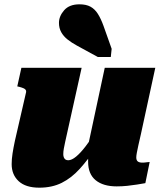

<svg xmlns="http://www.w3.org/2000/svg" viewBox="-20 -857 746 889"><path d="M282 -201Q278 -183 275.5 -169Q273 -155 273 -143Q273 -135 275.5 -128.5Q278 -122 283 -118.5Q288 -115 296 -115Q312 -115 332.5 -132Q353 -149 376 -179Q399 -209 424 -247V-172Q387 -117 349 -75Q311 -33 266 -10.5Q221 12 162 12Q99 12 66.5 -18Q34 -48 34 -97Q34 -120 38 -146Q42 -172 49 -205L101 -431Q102 -437 98.5 -441.5Q95 -446 87.5 -449Q80 -452 69 -455L60 -457L79 -543H358ZM632 -234Q625 -204 620.5 -183.5Q616 -163 613.5 -149.5Q611 -136 611 -128Q611 -115 618 -109.5Q625 -104 639 -104Q649 -104 658 -105.5Q667 -107 673 -107L653 -9Q636 -6 614.5 -2.5Q593 1 569 3.5Q545 6 520 6Q458 6 423 -22.5Q388 -51 388 -108Q388 -112 388 -117Q388 -122 388 -129Q388 -136 388 -145L377 -132L465 -543H699ZM459 -738Q447 -771 433 -793Q419 -815 399 -826Q379 -837 348 -837Q301 -837 277 -809.5Q253 -782 253 -751Q253 -727 263.5 -708Q274 -689 293 -674Q312 -659 336 -646L433 -593H493L497 -631Z"/></svg>

Font: Roboto Serif Black
Style: Italic
Weight: 900
Italic angle: -10°
Version: Version 1.008